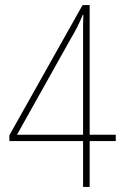

<svg xmlns="http://www.w3.org/2000/svg" viewBox="-20 -738 487 758"><path d="M437 -181H334V0H308V-181H17V-204L306 -718H334V-206H437ZM308 -589Q308 -622 308 -639.5Q308 -657 309 -680H307Q296 -653 284 -629.5Q272 -606 257 -581L47 -206H308Z"/></svg>

Font: Noto Sans Lao Looped Condensed Thin
Style: Regular
Weight: 100
Width: 3
Designer: Mark Frömberg, Ben Mitchell
Foundry: The Fontpad Ltd
Version: Version 1.002; ttfautohint (v1.8.4.7-5d5b)